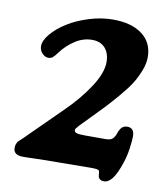

<svg xmlns="http://www.w3.org/2000/svg" viewBox="-77 -687 686 797"><g transform="rotate(10 266.0 -289.0)"><path d="M98.1 -419.9Q84.5 -419.9 72.3 -432.4Q60.1 -444.8 60.1 -462.9Q60.1 -486.3 84 -514.6Q107.9 -543 145.8 -566.9Q183.6 -590.8 234.9 -606.9Q286.1 -623 335.9 -623Q414.1 -623 459.2 -589.1Q504.4 -555.2 504.4 -493.2Q504.4 -466.8 492.7 -436.8Q481 -406.7 465.3 -381.3Q449.7 -356 418.5 -319.3Q387.2 -282.7 364.5 -258.8Q341.8 -234.9 299.8 -191.9Q293.9 -186 285.9 -178Q277.8 -169.9 274.2 -165.8Q270.5 -161.6 266.4 -157Q262.2 -152.3 260.5 -149.4Q258.8 -146.5 258.8 -144Q258.8 -135.7 268.1 -132.3Q277.3 -128.9 303.7 -128.9H389.2Q408.7 -128.9 417.2 -134.8Q425.8 -140.6 432.1 -155.3Q434.6 -163.6 437 -168.9Q439.5 -174.3 443.8 -181.2Q448.2 -188 455.3 -191.7Q462.4 -195.3 471.2 -195.3Q501 -195.3 501 -159.7Q501 -140.1 496.1 -106.4Q491.2 -72.8 481.4 -44.9Q466.3 1 450 22.9Q433.6 44.9 414.1 44.9Q395 44.9 390.1 28.8Q389.6 25.9 388.9 17.6Q388.2 9.3 386.2 4.9Q383.3 -1 354.5 -1L142.6 1Q136.7 1 120.4 1.7Q104 2.4 89.8 2.7Q75.7 2.9 65.9 2.9Q25.4 2.9 25.4 -27.3Q25.4 -36.6 27.8 -43.2Q30.3 -49.8 32 -52.5Q33.7 -55.2 42 -62.7Q50.3 -70.3 53.2 -73.2Q113.8 -133.8 205.1 -223.6Q261.2 -278.8 300.3 -338.6Q339.4 -398.4 339.4 -443.8Q339.4 -481.4 319.8 -503.2Q300.3 -524.9 265.1 -524.9Q226.6 -524.9 192.9 -502.4Q159.2 -480 136.2 -449.2Q124 -432.1 116.2 -426Q108.4 -419.9 98.1 -419.9Z"/></g></svg>

Font: Cooper*
Style: Bold Italic
Weight: 700
Italic angle: -7°
Designer: Owen Earl
Foundry: indestructible type*
Version: Version 0.001